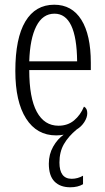

<svg xmlns="http://www.w3.org/2000/svg" viewBox="-20 -564 446 814"><path d="M187 130Q187 90 205.5 57.5Q224 25 250 7Q235 10 218 10Q136 10 90.5 -61.5Q45 -133 45 -263Q45 -402 87.5 -473Q130 -544 210 -544Q285 -544 325 -480Q365 -416 365 -298V-267H104Q104 -149 136 -90Q168 -31 228 -31Q267 -31 294 -53.5Q321 -76 336 -112Q350 -105 350 -84Q350 -66 337.5 -46.5Q325 -27 305 -15Q270 14 251 47Q232 80 232 125Q232 194 284 194Q309 194 332 181V217Q310 230 278 230Q235 230 211 205.5Q187 181 187 130ZM307 -304Q305 -506 211 -506Q161 -506 134 -453Q107 -400 104 -304Z"/></svg>

Font: Noto Serif CondLight
Style: Regular
Weight: 300
Width: 3
Designer: Monotype Design Team
Foundry: Monotype Imaging Inc.
Version: Version 1.001